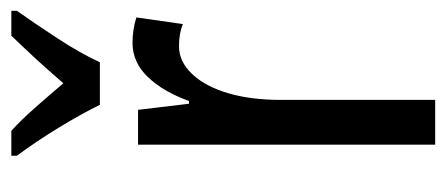

<svg xmlns="http://www.w3.org/2000/svg" viewBox="-250 -556 806 347"><g transform="rotate(-90 153.5 -383.0)"><path d="M249 -547Q273 -547 295 -540L283 -456Q266 -463 243 -463Q215 -463 192.5 -439Q170 -415 158 -374Q146 -333 146 -280V0H65V-537H128L139 -445H144Q161 -492 187.5 -519.5Q214 -547 249 -547ZM137 -606Q121 -639 96 -680Q71 -721 45 -756V-766H90Q109 -749 131.5 -723.5Q154 -698 176 -672Q202 -702 219.5 -721Q237 -740 262 -766H307V-756Q285 -725 257.5 -683Q230 -641 214 -606Z"/></g></svg>

Font: Noto Sans Lao ExtraCondensed
Style: Regular
Weight: 400
Width: 2
Designer: Monotype Design Team
Foundry: Monotype Imaging Inc.
Version: Version 2.003; ttfautohint (v1.8.4.7-5d5b)